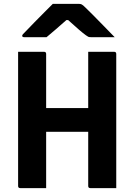

<svg xmlns="http://www.w3.org/2000/svg" viewBox="-20 -966 690 986"><path d="M577 0H444Q433 0 433 -11V-289H217V0H84Q73 0 73 -11V-700H206Q217 -700 217 -689V-411H433V-700H566Q577 -700 577 -689ZM251 -946H387Q394 -946 400 -943Q406 -940 419 -927Q430 -917 455 -891.5Q480 -866 511 -834.5Q542 -803 569 -775H449Q438 -775 433.5 -777Q429 -779 421 -785Q407 -795 385 -814Q363 -833 330 -863H321Q290 -835 265 -814Q240 -793 219 -775H105Q94 -775 94 -782Q94 -786 97.5 -790Q101 -794 115 -808Q132 -826 157 -851.5Q182 -877 207.5 -902.5Q233 -928 251 -946Z"/></svg>

Font: Recursive Sn Lnr St
Style: Bold
Weight: 700
Version: Version 1.079;hotconv 1.0.112;makeotfexe 2.5.65598; ttfautoh